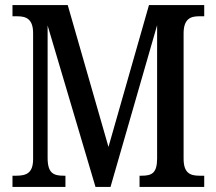

<svg xmlns="http://www.w3.org/2000/svg" viewBox="-20 -734 850 754"><path d="M29 0H237V-44H230C191 -44 167 -53 167 -114V-634L355 0H414L597 -635V-112C597 -55 577 -44 537 -44H528V0H782V-44H763C726 -44 701 -55 701 -111V-603C701 -659 728 -670 760 -670H782V-714H565L406 -157L246 -714H29V-670H49C83 -670 110 -659 110 -604V-109C110 -54 83 -44 44 -44H29Z"/></svg>

Font: Noto Serif Myanmar Condensed Medium
Style: Regular
Weight: 500
Width: 3
Designer: Ben Mitchell and the Monotype Design Team
Foundry: Monotype Imaging Inc.
Version: Version 2.106